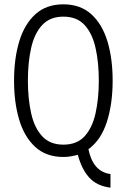

<svg xmlns="http://www.w3.org/2000/svg" viewBox="-20 -718 586 888"><path d="M45 -345Q45 -447 69 -526.5Q93 -606 143.5 -652Q194 -698 273 -698Q352 -698 402.5 -652Q453 -606 477 -526.5Q501 -447 501 -345Q501 -237 474 -153.5Q447 -70 389 -28Q410 76 491 87V150Q427 142 392 102.5Q357 63 340 -2Q325 2 308 5Q291 8 273 8Q194 8 143.5 -38Q93 -84 69 -163.5Q45 -243 45 -345ZM109 -345Q109 -262 124 -194.5Q139 -127 175 -88Q211 -49 273 -49Q336 -49 371.5 -88Q407 -127 422 -194.5Q437 -262 437 -345Q437 -429 422 -496Q407 -563 371.5 -602Q336 -641 273 -641Q211 -641 175 -602Q139 -563 124 -496Q109 -429 109 -345Z"/></svg>

Font: Radio Canada Condensed Light
Style: Regular
Weight: 300
Width: 3
Designer: Charles Daoud, Etienne Aubert Bonn, Alexandre Saumier Demers, Jacques Le Bailly
Foundry: Radio-Canada
Version: Version 2.104; ttfautohint (v1.8.4.7-5d5b);gftools[0.9.28.de